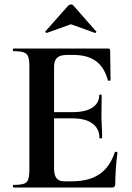

<svg xmlns="http://www.w3.org/2000/svg" viewBox="-20 -843 592 863"><path d="M483 0H41Q38 0 38 -6Q38 -12 41 -12Q72 -12 87 -17Q102 -22 107 -37Q112 -52 112 -81V-544Q112 -573 107 -587.5Q102 -602 87 -607.5Q72 -613 41 -613Q38 -613 38 -619Q38 -625 41 -625H465Q475 -625 475 -616L477 -483Q477 -481 472 -480Q467 -479 465 -482Q449 -541 411 -568.5Q373 -596 311 -596H281Q261 -596 248 -590.5Q235 -585 229 -573Q223 -561 223 -543V-85Q223 -66 228 -53Q233 -40 243 -34Q253 -28 269 -28H302Q380 -28 427 -60Q474 -92 496 -159Q497 -162 502.5 -160.5Q508 -159 508 -157Q504 -128 501 -88.5Q498 -49 498 -15Q498 0 483 0ZM427 -223Q427 -264 396 -287.5Q365 -311 305 -311H170V-339H306Q365 -339 395.5 -359.5Q426 -380 426 -415Q426 -418 431.5 -418Q437 -418 437 -415Q437 -382 436.5 -363.5Q436 -345 436 -325Q436 -300 437.5 -276Q439 -252 439 -223Q439 -221 433 -221Q427 -221 427 -223ZM184 -702 287 -818Q292 -823 299 -823Q306 -823 310 -818L412 -702Q415 -701 412 -697.5Q409 -694 407 -695L299 -734L190 -695Q189 -694 185.5 -697.5Q182 -701 184 -702Z"/></svg>

Font: Cormorant Light
Style: Bold
Weight: 700
Version: Version 4.000